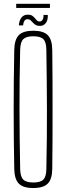

<svg xmlns="http://www.w3.org/2000/svg" viewBox="-20 -964 342 990"><path d="M151.5 5.5Q99 5.5 76.8 -17.5Q54.5 -40.5 53.5 -93.5Q52 -175 51.2 -250.5Q50.5 -326 50.5 -399.8Q50.5 -473.5 51.2 -548.8Q52 -624 53.5 -705.5Q54.5 -759.5 76.8 -782.5Q99 -805.5 151.5 -805.5Q204 -805.5 226.5 -782.5Q249 -759.5 249.5 -705.5Q250.5 -624 250.8 -548.5Q251 -473 251 -399.5Q251 -326 250.8 -250.5Q250.5 -175 249.5 -93.5Q249 -40.5 226.5 -17.5Q204 5.5 151.5 5.5ZM151.5 -23Q188.5 -23 203.5 -38Q218.5 -53 219 -91.5Q221 -174.5 221.5 -251.5Q222 -328.5 222 -403Q222 -477.5 221 -552.8Q220 -628 219 -708Q218.5 -747 203.5 -762Q188.5 -777 151.5 -777Q115 -777 100 -762Q85 -747 84 -708Q82 -628 81.2 -552.8Q80.5 -477.5 80.5 -403Q80.5 -328.5 81.5 -251.5Q82.5 -174.5 84 -91.5Q85 -53 100 -38Q115 -23 151.5 -23ZM204.5 -887H226.5Q227.5 -860 216.2 -845.2Q205 -830.5 186 -830.5Q171.5 -830.5 163.2 -835.8Q155 -841 149.2 -847.8Q143.5 -854.5 137.2 -859.8Q131 -865 121 -865Q112 -865 106.2 -856.8Q100.5 -848.5 99 -833H77Q79.5 -860 91.2 -874.2Q103 -888.5 123 -888.5Q138 -888.5 146 -883Q154 -877.5 159.5 -870.8Q165 -864 170.5 -858.5Q176 -853 185.5 -853Q193.5 -853 199.2 -861.8Q205 -870.5 204.5 -887ZM63.5 -944.5H237.5V-923H63.5Z"/></svg>

Font: Big Shoulders Display Thin ExtraLight
Style: Regular
Weight: 250
Version: Version 2.002